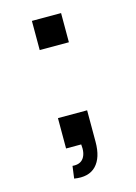

<svg xmlns="http://www.w3.org/2000/svg" viewBox="-105 -598 555 785"><g transform="rotate(-15 172.0 -205.0)"><path d="M110 127.5 117 75.5Q149.5 78.5 164 57.8Q178.5 37 174 0H110V-128.5H233.5V5Q233.5 72 202 104.8Q170.5 137.5 110 127.5ZM233.5 -416.5H110V-540H233.5Z"/></g></svg>

Font: Vortex Mix
Style: Bold
Weight: 700
Designer: Mikhail Sharanda
Foundry: Mikhail Sharanda
Version: Version 4.504;Glyphs 3.1.2 (3151)